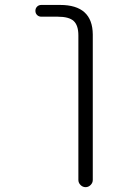

<svg xmlns="http://www.w3.org/2000/svg" viewBox="-20 -565 540 781"><path d="M148.4 -497.1Q137.7 -497.1 130.9 -503.9Q124 -510.7 124 -521Q124 -531.2 130.9 -538.1Q137.7 -544.9 148.4 -544.9H224.6Q356.4 -544.9 357.4 -424.8V167Q357.4 178.7 348.6 187.5Q339.8 196.3 328.1 196.3Q316.4 196.3 307.6 187.5Q298.8 178.7 298.8 167V-420.9Q298.8 -461.9 279.8 -479.5Q260.7 -497.1 214.8 -497.1Z"/></svg>

Font: Rounded-X Mgen+ 2m light
Style: Regular
Weight: 200
Designer: [Source Han Sans]
Ryoko NISHIZUKA  (kana & ideographs); Paul D. Hunt (Latin, Greek & Cyrillic); Wenlong ZHANG  (bopomofo
Version: Version 1.059.20150602